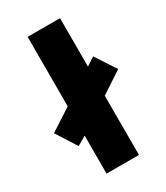

<svg xmlns="http://www.w3.org/2000/svg" viewBox="-209 -842 800 924"><g transform="rotate(-30 191.0 -380.0)"><path d="M102 0H282V-329L402 -408L328 -521L282 -491V-760H102V-374L-20 -295L52 -182L102 -211Z"/></g></svg>

Font: Noto Sans Thai SemCond Blk
Style: Regular
Weight: 900
Width: 4
Designer: Monotype Design Team
Foundry: Monotype Imaging Inc.
Version: Version 2.002